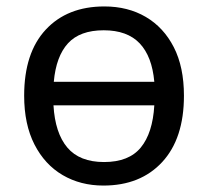

<svg xmlns="http://www.w3.org/2000/svg" viewBox="-20 -566 645 596"><path d="M551 -269Q551 -136 483.5 -63Q416 10 301 10Q230 10 174.5 -22.5Q119 -55 87 -117.5Q55 -180 55 -269Q55 -402 122 -474Q189 -546 304 -546Q377 -546 432.5 -513.5Q488 -481 519.5 -419.5Q551 -358 551 -269ZM302 -472Q228 -472 191 -431.5Q154 -391 147 -312H459Q452 -391 413.5 -431.5Q375 -472 302 -472ZM303 -63Q380 -63 417 -108Q454 -153 459 -239H146Q151 -153 189 -108Q227 -63 303 -63Z"/></svg>

Font: Noto IKEA Arabic
Style: Regular
Weight: 400
Designer: Monotype Design Team
Foundry: Monotype Imaging Inc.
Version: Version 1.200